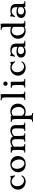

<svg xmlns="http://www.w3.org/2000/svg" viewBox="2644 -3516 1130 6458"><g transform="rotate(-90 3209.0 -287.0)"><path d="M59.6 -246.6C59.6 -94.2 176.3 11.7 330.1 11.7C410.2 11.7 475.6 -21.5 518.1 -75.7C534.2 -96.2 536.6 -111.8 536.6 -117.7C536.6 -125 529.8 -130.4 523.4 -130.4C513.7 -130.4 509.3 -125 499 -111.3C468.8 -65.9 412.1 -44.9 365.2 -44.9C266.1 -44.9 174.8 -138.2 174.8 -275.4C174.8 -384.3 246.6 -459 329.1 -459C391.1 -459 448.7 -428.2 496.1 -369.1C512.2 -349.1 521.5 -342.8 528.8 -342.8C535.2 -342.8 540 -346.7 540 -355C540 -359.4 538.6 -366.2 535.2 -376C522.9 -410.2 522 -436 522 -487.8C522 -500.5 517.1 -503.9 507.8 -503.9C500 -503.9 490.7 -500.5 478 -493.7C467.8 -488.3 455.6 -482.9 447.8 -482.9C440.9 -482.9 435.1 -484.9 425.3 -488.3C399.4 -496.1 372.6 -503.9 327.1 -503.9C159.2 -503.9 59.6 -376.5 59.6 -246.6Z M644 -245.6C644 -128.9 714.8 11.7 919.9 11.7C1095.7 11.7 1190.4 -105.5 1190.4 -254.9C1190.4 -376 1106.4 -503.9 918 -503.9C764.6 -503.9 644 -386.7 644 -245.6ZM759.3 -285.2C759.3 -387.2 817.4 -459.5 891.1 -459.5C979 -459.5 1073.2 -362.8 1073.2 -200.7C1073.2 -99.6 1013.7 -31.2 942.4 -31.2C848.6 -31.2 759.3 -142.1 759.3 -285.2Z M1301.8 -22C1301.8 -12.2 1309.1 0 1348.1 0C1361.8 0 1372.6 -1.5 1385.7 -3.4C1395.5 -4.9 1428.7 -7.3 1448.7 -7.3C1468.3 -7.3 1497.6 -4.9 1512.7 -3.4C1524.4 -2.4 1533.7 0 1552.7 0C1592.3 0 1601.1 -10.7 1601.1 -22C1601.1 -31.2 1595.2 -35.6 1585.4 -35.6C1581.1 -35.6 1576.7 -34.7 1572.8 -33.7C1568.8 -32.7 1565.4 -32.2 1561.5 -32.2C1543.5 -32.2 1527.3 -39.1 1518.6 -57.6C1507.8 -80.1 1504.9 -106.4 1504.9 -169.9V-379.9C1556.2 -426.3 1605 -450.2 1656.7 -450.2C1719.2 -450.2 1756.8 -408.2 1756.8 -338.9V-169.9C1756.8 -113.3 1755.9 -80.6 1745.6 -57.6C1736.8 -38.1 1722.7 -32.2 1706.5 -32.2C1702.1 -32.2 1697.3 -32.7 1693.4 -33.7C1689.9 -34.2 1685.1 -35.6 1681.2 -35.6C1671.4 -35.6 1665 -31.2 1665 -22C1665 -12.2 1672.4 0 1713.9 0C1725.6 0 1734.9 -1 1752.4 -3.4C1768.1 -5.4 1796.9 -7.3 1815.9 -7.3C1837.4 -7.3 1857.4 -5.9 1873.5 -3.4C1883.3 -2 1899.9 0 1912.1 0C1947.3 0 1956.5 -12.2 1956.5 -22.5C1956.5 -30.8 1950.2 -35.6 1941.4 -35.6C1937.5 -35.6 1932.6 -34.7 1928.2 -33.7C1923.8 -32.7 1919.9 -32.2 1916 -32.2C1902.3 -32.2 1886.2 -40 1879.9 -57.6C1871.1 -81.1 1866.7 -106.4 1866.7 -169.9V-338.4C1866.7 -351.6 1865.2 -364.3 1862.8 -376.5C1916 -425.3 1965.3 -450.2 2019 -450.2C2080.6 -450.2 2118.2 -408.2 2118.2 -338.9V-169.9C2118.2 -113.3 2117.2 -80.6 2106.9 -57.6C2098.1 -38.1 2084 -32.2 2067.9 -32.2C2063.5 -32.2 2058.6 -32.7 2054.7 -33.7C2051.3 -34.2 2046.4 -35.6 2042.5 -35.6C2032.7 -35.6 2026.4 -31.2 2026.4 -22C2026.4 -12.2 2033.7 0 2075.2 0C2086.9 0 2096.2 -1 2113.8 -3.4C2129.4 -5.4 2158.2 -7.3 2177.2 -7.3C2198.7 -7.3 2218.8 -5.9 2234.9 -3.4C2244.6 -2 2261.2 0 2273.4 0C2308.6 0 2317.9 -12.2 2317.9 -22.5C2317.9 -30.8 2311.5 -35.6 2302.7 -35.6C2298.8 -35.6 2293.9 -34.7 2289.6 -33.7C2285.2 -32.7 2281.2 -32.2 2277.3 -32.2C2263.7 -32.2 2247.6 -40 2241.2 -57.6C2232.4 -81.1 2228 -106.4 2228 -169.9V-338.4C2228 -437.5 2158.7 -503.9 2049.3 -503.9C1971.2 -503.9 1895.5 -464.4 1848.6 -417.5C1821.3 -471.2 1764.2 -503.9 1687.5 -503.9C1618.7 -503.9 1551.8 -473.6 1504.9 -434.1C1504.4 -488.3 1489.7 -492.7 1468.8 -492.7C1455.6 -492.7 1443.4 -491.2 1431.6 -489.7C1419.4 -488.3 1407.7 -486.8 1395.5 -486.8C1376 -486.8 1369.1 -488.8 1357.4 -490.2C1346.2 -491.7 1332 -492.7 1324.7 -492.7C1301.3 -492.7 1295.4 -482.9 1295.4 -475.1C1295.4 -463.4 1307.6 -460.4 1318.4 -459C1341.8 -455.6 1360.8 -452.1 1373.5 -435.5C1388.2 -416.5 1395 -380.4 1395 -312V-169.9C1395 -113.3 1389.2 -80.6 1380.4 -57.6C1373.5 -39.6 1356 -32.2 1341.8 -32.2C1337.9 -32.2 1333.5 -33.2 1329.1 -34.2C1325.2 -35.2 1321.3 -35.6 1317.9 -35.6C1308.6 -35.6 1301.8 -31.2 1301.8 -22Z M2434.6 88.9C2434.6 145.5 2428.7 178.2 2419.9 201.2C2413.1 219.2 2395.5 226.6 2381.3 226.6C2377.4 226.6 2373 225.6 2368.7 224.6C2364.7 223.6 2360.8 223.1 2357.4 223.1C2348.1 223.1 2341.3 227.5 2341.3 236.8C2341.3 246.6 2348.6 258.8 2387.7 258.8C2401.4 258.8 2412.1 257.3 2425.3 255.4C2435.1 253.9 2468.3 251.5 2488.3 251.5C2506.3 251.5 2523.4 252.9 2540.5 254.9C2558.1 256.8 2575.2 258.8 2592.3 258.8C2631.8 258.8 2640.6 248 2640.6 236.8C2640.6 227.5 2634.8 223.1 2625 223.1C2620.6 223.1 2616.2 224.1 2612.3 225.1C2608.4 226.1 2605 226.6 2601.1 226.6C2583 226.6 2566.9 219.7 2558.1 201.2C2547.4 178.7 2544.4 152.3 2544.4 88.9V-24.4C2580.1 -1.5 2626 11.7 2686.5 11.7C2837.9 11.7 2952.1 -105 2952.1 -246.6C2952.1 -406.7 2849.6 -503.9 2681.6 -503.9C2628.9 -503.9 2580.1 -487.3 2542.5 -461.4C2537.6 -489.7 2525.4 -492.7 2508.3 -492.7C2495.1 -492.7 2482.9 -491.2 2471.2 -489.7C2459 -488.3 2447.3 -486.8 2435.1 -486.8C2415.5 -486.8 2408.7 -488.8 2397 -490.2C2385.7 -491.7 2371.6 -492.7 2364.3 -492.7C2340.8 -492.7 2335 -482.9 2335 -475.1C2335 -463.4 2347.2 -460.4 2357.9 -459C2381.3 -455.6 2400.4 -452.1 2413.1 -435.5C2427.7 -416.5 2434.6 -380.4 2434.6 -312ZM2544.4 -115.2V-410.6C2574.2 -438.5 2619.1 -459.5 2659.7 -459.5C2763.2 -459 2839.8 -367.7 2839.8 -222.2C2839.8 -122.6 2781.7 -33.2 2679.2 -33.2C2626 -33.2 2569.3 -61 2544.4 -115.2Z M3070.3 -22C3070.3 -12.2 3077.6 0 3119.1 0C3130.9 0 3140.1 -1 3157.7 -3.4C3173.3 -5.4 3202.1 -7.3 3221.2 -7.3C3242.7 -7.3 3262.7 -5.9 3278.8 -3.4C3288.6 -2 3305.2 0 3317.4 0C3352.5 0 3361.8 -12.2 3361.8 -22.5C3361.8 -30.8 3355.5 -35.6 3346.7 -35.6C3342.8 -35.6 3337.9 -34.7 3333.5 -33.7C3329.1 -32.7 3325.2 -32.2 3321.3 -32.2C3307.6 -32.2 3291.5 -40 3285.2 -57.6C3276.4 -81.1 3272 -106.4 3272 -169.9V-771.5C3272 -826.2 3268.6 -831.5 3243.7 -831.5C3234.9 -831.5 3225.1 -829.6 3214.4 -828.1C3201.2 -826.2 3186 -824.7 3169.4 -824.7C3152.3 -824.7 3134.3 -826.2 3122.1 -827.6C3108.4 -829.1 3095.2 -830.6 3081.5 -830.6C3062 -830.6 3053.2 -823.2 3053.2 -815.4C3053.2 -803.7 3065.9 -800.3 3078.6 -799.3C3108.4 -796.9 3129.9 -787.1 3139.6 -775.9C3154.8 -757.3 3162.1 -715.8 3162.1 -649.4V-169.9C3162.1 -113.3 3161.1 -80.6 3150.9 -57.6C3142.1 -38.1 3127.9 -32.2 3111.8 -32.2C3107.4 -32.2 3102.5 -32.7 3098.6 -33.7C3095.2 -34.2 3090.3 -35.6 3086.4 -35.6C3076.7 -35.6 3070.3 -31.2 3070.3 -22Z M3623.5 -596.2C3666.5 -596.2 3694.8 -632.3 3694.8 -666.5C3694.8 -704.6 3672.4 -741.2 3624.5 -741.2C3581.5 -741.2 3552.7 -709.5 3552.7 -668C3552.7 -633.3 3573.2 -596.2 3623.5 -596.2ZM3486.3 -22C3486.3 -12.2 3493.7 0 3532.7 0C3546.4 0 3557.1 -1.5 3570.3 -3.4C3580.1 -4.9 3613.3 -7.3 3633.3 -7.3C3652.8 -7.3 3682.1 -4.9 3697.3 -3.4C3709 -2.4 3718.3 0 3737.3 0C3776.9 0 3785.6 -10.7 3785.6 -22C3785.6 -31.2 3779.8 -35.6 3770 -35.6C3765.6 -35.6 3761.2 -34.7 3757.3 -33.7C3753.4 -32.7 3750 -32.2 3746.1 -32.2C3728 -32.2 3711.9 -39.1 3703.1 -57.6C3692.4 -80.1 3689.5 -106.4 3689.5 -169.9V-433.1C3689.5 -488.3 3674.8 -492.7 3653.3 -492.7C3640.1 -492.7 3627.9 -491.2 3616.2 -489.7C3604 -488.3 3592.3 -486.8 3580.1 -486.8C3560.5 -486.8 3553.7 -488.8 3542 -490.2C3530.8 -491.7 3516.6 -492.7 3509.3 -492.7C3485.8 -492.7 3480 -482.9 3480 -475.1C3480 -463.4 3492.2 -460.4 3502.9 -459C3526.4 -455.6 3545.4 -452.1 3558.1 -435.5C3572.8 -416.5 3579.6 -380.4 3579.6 -312V-169.9C3579.6 -113.3 3573.7 -80.6 3564.9 -57.6C3558.1 -39.6 3540.5 -32.2 3526.4 -32.2C3522.5 -32.2 3518.1 -33.2 3513.7 -34.2C3509.8 -35.2 3505.9 -35.6 3502.4 -35.6C3493.2 -35.6 3486.3 -31.2 3486.3 -22Z M3893.6 -246.6C3893.6 -94.2 4010.3 11.7 4164.1 11.7C4244.1 11.7 4309.6 -21.5 4352.1 -75.7C4368.2 -96.2 4370.6 -111.8 4370.6 -117.7C4370.6 -125 4363.8 -130.4 4357.4 -130.4C4347.7 -130.4 4343.3 -125 4333 -111.3C4302.7 -65.9 4246.1 -44.9 4199.2 -44.9C4100.1 -44.9 4008.8 -138.2 4008.8 -275.4C4008.8 -384.3 4080.6 -459 4163.1 -459C4225.1 -459 4282.7 -428.2 4330.1 -369.1C4346.2 -349.1 4355.5 -342.8 4362.8 -342.8C4369.1 -342.8 4374 -346.7 4374 -355C4374 -359.4 4372.6 -366.2 4369.1 -376C4356.9 -410.2 4356 -436 4356 -487.8C4356 -500.5 4351.1 -503.9 4341.8 -503.9C4334 -503.9 4324.7 -500.5 4312 -493.7C4301.8 -488.3 4289.6 -482.9 4281.7 -482.9C4274.9 -482.9 4269 -484.9 4259.3 -488.3C4233.4 -496.1 4206.5 -503.9 4161.1 -503.9C3993.2 -503.9 3893.6 -376.5 3893.6 -246.6Z M4502.4 -143.1C4502.4 -48.8 4569.8 11.7 4706.1 11.7C4766.1 11.7 4827.6 -11.7 4864.3 -49.8C4867.2 -10.3 4879.4 0 4896 0C4906.2 0 4916 -0.5 4924.8 -1.5C4933.1 -2 4942.4 -2.9 4950.7 -2.9C4962.9 -2.9 4975.1 -2 4986.3 -1C4999.5 0 5012.2 1.5 5025.4 1.5C5061 1.5 5070.8 -10.3 5070.8 -21.5C5070.8 -28.3 5064.5 -34.2 5055.2 -34.2C5050.3 -34.2 5045.9 -32.7 5041.5 -31.7C5036.6 -30.8 5032.2 -30.3 5027.8 -30.3C5010.3 -30.3 4989.3 -37.1 4981.4 -56.2C4972.7 -78.1 4971.2 -105 4971.2 -168.5V-308.1C4971.2 -416 4930.7 -503.9 4739.7 -503.9C4714.8 -503.9 4658.7 -494.1 4643.1 -487.8C4634.3 -484.4 4628.9 -482.9 4622.6 -482.9C4616.2 -482.9 4606.4 -492.7 4597.2 -497.6C4585.4 -503.4 4576.2 -507.3 4566.9 -507.3C4560.5 -507.3 4551.3 -503.9 4551.3 -485.8C4551.3 -448.2 4547.9 -409.7 4538.1 -380.4C4534.7 -370.6 4532.7 -362.8 4532.7 -355.5C4532.7 -349.6 4536.1 -343.8 4544.4 -343.8C4552.7 -343.8 4558.6 -346.7 4579.1 -374C4621.6 -432.1 4666.5 -460 4719.7 -460C4804.2 -460 4863.8 -415 4863.8 -319.8V-261.2C4817.9 -286.1 4763.2 -298.3 4710.9 -298.3C4601.1 -298.3 4502.4 -255.4 4502.4 -143.1ZM4616.2 -153.8C4616.2 -205.6 4656.7 -252 4739.7 -252C4783.7 -252 4832 -235.8 4863.8 -216.3V-100.1C4835.4 -63 4785.2 -42 4740.2 -42C4659.2 -42 4616.2 -85.9 4616.2 -153.8Z M5134.3 -247.6C5134.3 -92.3 5236.8 9.8 5404.8 9.8C5454.1 9.8 5500 -4.4 5537.1 -27.8C5542.5 -6.3 5552.7 0 5565.4 0C5575.7 0 5585.4 -0.5 5594.2 -1.5C5602.5 -2 5610.4 -2.9 5618.7 -2.9C5626.5 -2.9 5640.6 -2.4 5655.3 -0.5C5669.4 1 5683.1 1.5 5693.4 1.5C5729 1.5 5738.8 -10.7 5738.8 -22C5738.8 -28.8 5732.4 -34.2 5723.1 -34.2C5718.3 -34.2 5714.4 -33.7 5710 -32.7C5705.1 -31.7 5700.2 -30.8 5695.8 -30.8C5678.2 -30.8 5661.1 -32.7 5653.3 -51.8C5644.5 -73.7 5643.1 -105 5643.1 -168.5V-771.5C5643.1 -826.2 5639.6 -831.5 5614.7 -831.5C5606 -831.5 5596.2 -829.6 5585.4 -828.1C5572.3 -826.2 5557.1 -824.7 5540.5 -824.7C5523.4 -824.7 5505.4 -826.2 5493.2 -827.6C5479.5 -829.1 5466.3 -830.6 5452.6 -830.6C5433.1 -830.6 5424.3 -823.2 5424.3 -815.4C5424.3 -803.7 5437 -800.3 5449.7 -799.3C5479.5 -796.9 5501 -787.1 5510.7 -775.9C5525.9 -757.3 5533.2 -716.8 5533.2 -650.4V-475.6C5497.6 -493.7 5453.6 -503.9 5399.9 -503.9C5248.5 -503.9 5134.3 -389.2 5134.3 -247.6ZM5246.6 -272C5246.6 -371.6 5304.7 -459 5407.2 -459C5452.1 -459 5502.9 -439.9 5533.2 -400.9V-71.8C5502.4 -43.5 5463.9 -30.8 5426.8 -31.2C5323.2 -31.7 5246.6 -136.2 5246.6 -272Z M5835.4 -143.1C5835.4 -48.8 5902.8 11.7 6039.1 11.7C6099.1 11.7 6160.6 -11.7 6197.3 -49.8C6200.2 -10.3 6212.4 0 6229 0C6239.3 0 6249 -0.5 6257.8 -1.5C6266.1 -2 6275.4 -2.9 6283.7 -2.9C6295.9 -2.9 6308.1 -2 6319.3 -1C6332.5 0 6345.2 1.5 6358.4 1.5C6394 1.5 6403.8 -10.3 6403.8 -21.5C6403.8 -28.3 6397.5 -34.2 6388.2 -34.2C6383.3 -34.2 6378.9 -32.7 6374.5 -31.7C6369.6 -30.8 6365.2 -30.3 6360.8 -30.3C6343.3 -30.3 6322.3 -37.1 6314.5 -56.2C6305.7 -78.1 6304.2 -105 6304.2 -168.5V-308.1C6304.2 -416 6263.7 -503.9 6072.8 -503.9C6047.9 -503.9 5991.7 -494.1 5976.1 -487.8C5967.3 -484.4 5961.9 -482.9 5955.6 -482.9C5949.2 -482.9 5939.5 -492.7 5930.2 -497.6C5918.5 -503.4 5909.2 -507.3 5899.9 -507.3C5893.6 -507.3 5884.3 -503.9 5884.3 -485.8C5884.3 -448.2 5880.9 -409.7 5871.1 -380.4C5867.7 -370.6 5865.7 -362.8 5865.7 -355.5C5865.7 -349.6 5869.1 -343.8 5877.4 -343.8C5885.7 -343.8 5891.6 -346.7 5912.1 -374C5954.6 -432.1 5999.5 -460 6052.7 -460C6137.2 -460 6196.8 -415 6196.8 -319.8V-261.2C6150.9 -286.1 6096.2 -298.3 6043.9 -298.3C5934.1 -298.3 5835.4 -255.4 5835.4 -143.1ZM5949.2 -153.8C5949.2 -205.6 5989.7 -252 6072.8 -252C6116.7 -252 6165 -235.8 6196.8 -216.3V-100.1C6168.5 -63 6118.2 -42 6073.2 -42C5992.2 -42 5949.2 -85.9 5949.2 -153.8Z"/></g></svg>

Font: Stoke
Style: Light
Weight: 300
Designer: Nicole Fally
Foundry: Nicole Fally
Version: Version 1.001